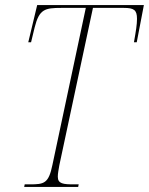

<svg xmlns="http://www.w3.org/2000/svg" viewBox="-20 -734 585 754"><path d="M75 0H287L289 -10H270C229 -10 207 -12 207 -40C207 -53 210 -67 213 -85L345 -703H466C506 -703 518 -695 518 -660C518 -638 514 -613 506 -568H517L545 -714H126L91 -568H102L116 -626C134 -698 156 -703 221 -703H317L186 -87C171 -13 153 -10 97 -10H77Z"/></svg>

Font: Noto Serif Display Condensed Thin
Style: Italic
Weight: 100
Width: 3
Italic angle: -12°
Designer: Monotype Design Team
Foundry: Monotype Imaging Inc.
Version: Version 2.009